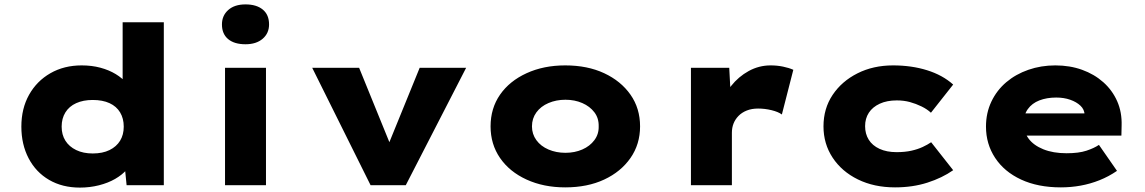

<svg xmlns="http://www.w3.org/2000/svg" viewBox="-20 -841 5200 872"><path d="M343 11Q263 11 203 -24Q143 -59 110 -122Q77 -185 77 -266Q77 -348 112 -410.5Q147 -473 209 -508.5Q271 -544 351 -544Q397 -544 436 -533.5Q475 -523 505.5 -504.5Q536 -486 555.5 -462.5Q575 -439 580 -413L537 -401V-740H724V0H555L542 -130L579 -119Q575 -93 555 -70Q535 -47 503 -28.5Q471 -10 429.5 0.5Q388 11 343 11ZM401 -144Q446 -144 477.5 -159.5Q509 -175 525.5 -202Q542 -229 542 -266Q542 -303 525.5 -330.5Q509 -358 477.5 -372.5Q446 -387 401 -387Q358 -387 326 -372.5Q294 -358 277 -330.5Q260 -303 260 -266Q260 -229 277 -202Q294 -175 326 -159.5Q358 -144 401 -144Z M1002 0V-533H1188V0ZM1095 -640Q1044 -640 1016 -663.5Q988 -687 988 -730Q988 -770 1016.5 -795.5Q1045 -821 1095 -821Q1145 -821 1173.5 -797.5Q1202 -774 1202 -730Q1202 -690 1173 -665Q1144 -640 1095 -640Z M1663 0 1398 -533H1611L1775 -130L1721 -128L1886 -533H2097L1823 0Z M2547 10Q2449 10 2371.5 -25.5Q2294 -61 2251 -123.5Q2208 -186 2208 -267Q2208 -349 2251 -411Q2294 -473 2371.5 -508.5Q2449 -544 2547 -544Q2648 -544 2724 -508.5Q2800 -473 2843.5 -411Q2887 -349 2887 -267Q2887 -186 2843.5 -123.5Q2800 -61 2724 -25.5Q2648 10 2547 10ZM2548 -147Q2590 -147 2624.5 -162Q2659 -177 2679.5 -204.5Q2700 -232 2699 -267Q2700 -304 2679.5 -331Q2659 -358 2624.5 -373Q2590 -388 2548 -388Q2506 -388 2471 -373Q2436 -358 2416 -330.5Q2396 -303 2396 -267Q2396 -232 2416 -204.5Q2436 -177 2471 -162Q2506 -147 2548 -147Z M3118 0V-533H3292L3302 -343L3252 -354Q3266 -407 3300 -450Q3334 -493 3380.5 -518.5Q3427 -544 3480 -544Q3509 -544 3536 -538.5Q3563 -533 3583 -524L3531 -321Q3515 -333 3484.5 -340.5Q3454 -348 3423 -348Q3394 -348 3371.5 -339Q3349 -330 3334 -314.5Q3319 -299 3311.5 -280Q3304 -261 3304 -238V0Z M4045 10Q3950 10 3876.5 -26Q3803 -62 3761.5 -125Q3720 -188 3720 -267Q3720 -348 3761.5 -410Q3803 -472 3874.5 -508Q3946 -544 4036 -544Q4120 -544 4190.5 -522Q4261 -500 4309 -457L4208 -329Q4191 -345 4165.5 -357.5Q4140 -370 4112.5 -377.5Q4085 -385 4053 -385Q4008 -385 3975.5 -370Q3943 -355 3926 -329Q3909 -303 3909 -268Q3909 -233 3925.5 -206.5Q3942 -180 3974.5 -165Q4007 -150 4052 -150Q4090 -150 4119 -156.5Q4148 -163 4170.5 -173.5Q4193 -184 4209 -195L4309 -68Q4259 -33 4192 -11.5Q4125 10 4045 10Z M4798 10Q4694 10 4617.5 -25.5Q4541 -61 4499.5 -124Q4458 -187 4458 -266Q4458 -328 4482.5 -379.5Q4507 -431 4550 -467.5Q4593 -504 4650.5 -524Q4708 -544 4773 -544Q4839 -544 4894.5 -524Q4950 -504 4991 -467.5Q5032 -431 5054 -381Q5076 -331 5074 -270L5073 -225H4575L4552 -326H4924L4906 -301V-320Q4905 -344 4887 -361Q4869 -378 4840.5 -388Q4812 -398 4777 -398Q4734 -398 4700.5 -385Q4667 -372 4648 -345.5Q4629 -319 4629 -281Q4629 -242 4651.5 -211.5Q4674 -181 4718.5 -163Q4763 -145 4824 -145Q4879 -145 4914 -156.5Q4949 -168 4971 -183L5053 -65Q5015 -39 4973.5 -22.5Q4932 -6 4888 2Q4844 10 4798 10Z"/></svg>

Font: Lexend Giga ExtraBold
Style: Regular
Weight: 800
Designer: Bonnie Shaver-Troup, Thomas Jockin
Foundry: Lexend
Version: Version 1.007